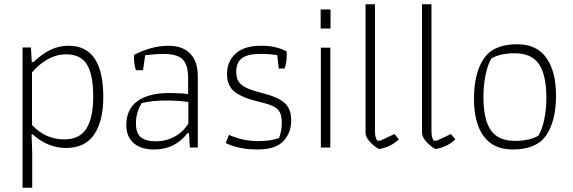

<svg xmlns="http://www.w3.org/2000/svg" viewBox="-20 -687 2667 894"><path d="M85 -466H124L128 -398H136Q176 -436 215 -455Q254 -474 300 -474Q461 -474 461 -235Q461 -125 419 -61.5Q377 2 286 2Q245 2 205 -14.5Q165 -31 133 -61H127L130 24V187H85ZM414 -237Q414 -339 385 -386.5Q356 -434 288 -434Q243 -434 201.5 -410.5Q160 -387 129 -350V-105Q192 -38 279 -38Q351 -38 382.5 -88.5Q414 -139 414 -237Z M568 -104Q568 -179 620.5 -216.5Q673 -254 770 -254Q818 -254 856 -249V-322Q856 -386 830 -411Q804 -436 742 -436Q708 -436 656 -430L646 -360H613Q604 -386 604 -417V-431Q636 -449 679 -461.5Q722 -474 764 -474Q830 -474 865.5 -437.5Q901 -401 901 -332V0H864L860 -67H853Q795 9 698 9Q635 9 601.5 -21.5Q568 -52 568 -104ZM857 -111V-212Q812 -219 752 -219Q690 -219 640 -207Q613 -164 613 -113Q613 -66 636.5 -47.5Q660 -29 706 -29Q753 -29 792.5 -50.5Q832 -72 857 -111Z M1031 -21 1046 -59Q1080 -44 1113 -37Q1146 -30 1185 -30Q1237 -30 1279 -44Q1292 -76 1292 -116Q1292 -147 1283 -164Q1274 -181 1253.5 -191.5Q1233 -202 1191 -212Q1112 -230 1074.5 -258Q1037 -286 1037 -343Q1037 -399 1076 -436.5Q1115 -474 1198 -474Q1267 -474 1315 -447V-427Q1315 -396 1305 -368H1278L1271 -430Q1237 -436 1194 -436Q1133 -436 1106.5 -416Q1080 -396 1080 -353Q1080 -324 1091 -307Q1102 -290 1127.5 -278Q1153 -266 1203 -253Q1275 -235 1305.5 -207.5Q1336 -180 1336 -126Q1336 -69 1299.5 -30Q1263 9 1179 9Q1092 9 1031 -21Z M1473 -643H1519V-554H1473ZM1474 -465H1518V0H1474Z M1682 -69V-667H1726V-80Q1726 -62 1728 -52.5Q1730 -43 1736 -32H1751L1817 -63L1837 -38Q1799 -2 1745 7Q1722 -5 1702 -27Q1682 -49 1682 -69Z M1945 -69V-667H1989V-80Q1989 -62 1991 -52.5Q1993 -43 1999 -32H2014L2080 -63L2100 -38Q2062 -2 2008 7Q1985 -5 1965 -27Q1945 -49 1945 -69Z M2187 -227Q2187 -345 2232 -413Q2277 -481 2389 -481Q2479 -481 2524 -417.5Q2569 -354 2569 -242Q2569 -125 2524 -58Q2479 9 2367 9Q2277 9 2232 -53Q2187 -115 2187 -227ZM2487 -55Q2504 -83 2514 -130.5Q2524 -178 2524 -231Q2524 -338 2489.5 -388.5Q2455 -439 2377 -439Q2309 -439 2268 -415Q2251 -387 2241 -338.5Q2231 -290 2231 -236Q2231 -130 2265.5 -80.5Q2300 -31 2378 -31Q2444 -31 2487 -55Z"/></svg>

Font: Athiti Light
Style: Regular
Weight: 300
Designer: CadsonDemak Team
Foundry: CadsonDemak
Version: Version 1.033